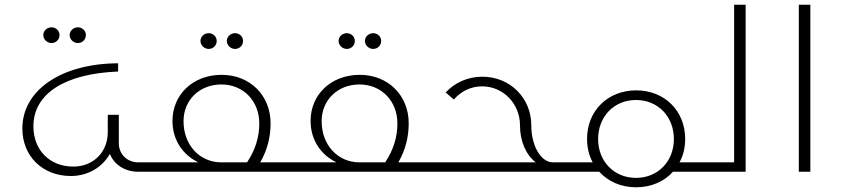

<svg xmlns="http://www.w3.org/2000/svg" viewBox="-20 -730 3577 816"><path d="M199 -547C217 -547 233 -561 233 -581C233 -600 217 -614 199 -614C181 -614 164 -600 164 -581C164 -562 181 -547 199 -547ZM311 -547C329 -547 345 -561 345 -581C345 -600 329 -614 311 -614C293 -614 276 -600 276 -581C276 -562 293 -547 311 -547ZM568 -40C520 -40 485 -75 485 -121V-242H438V-168C438 -83 376 -22 292 -22C191 -22 122 -92 122 -193C122 -331 254 -417 482 -426V-461C241 -460 75 -347 75 -184C75 -66 161 18 281 18C354 18 415 -19 447 -76C465 -30 511 0 568 0H628V-40Z M867 -522C885 -522 901 -536 901 -556C901 -575 885 -589 867 -589C849 -589 832 -575 832 -556C832 -537 849 -522 867 -522ZM979 -522C997 -522 1013 -536 1013 -556C1013 -575 997 -589 979 -589C961 -589 944 -575 944 -556C944 -537 961 -522 979 -522ZM1086 -40C1116 -92 1130 -147 1130 -206C1130 -325 1042 -412 922 -412C801 -412 713 -329 713 -216C713 -136 756 -72 823 -40H628C594 -40 570 -32 570 -20C570 -8 594 0 628 0H1215V-40ZM1030 -40H921C828 -40 760 -114 760 -215C760 -305 828 -371 921 -371C1014 -371 1082 -301 1082 -205C1082 -148 1065 -92 1030 -40Z M1454 -522C1472 -522 1488 -536 1488 -556C1488 -575 1472 -589 1454 -589C1436 -589 1419 -575 1419 -556C1419 -537 1436 -522 1454 -522ZM1566 -522C1584 -522 1600 -536 1600 -556C1600 -575 1584 -589 1566 -589C1548 -589 1531 -575 1531 -556C1531 -537 1548 -522 1566 -522ZM1673 -40C1703 -92 1717 -147 1717 -206C1717 -325 1629 -412 1509 -412C1388 -412 1300 -329 1300 -216C1300 -136 1343 -72 1410 -40H1215C1181 -40 1157 -32 1157 -20C1157 -8 1181 0 1215 0H1802V-40ZM1617 -40H1508C1415 -40 1347 -114 1347 -215C1347 -305 1415 -371 1508 -371C1601 -371 1669 -301 1669 -205C1669 -148 1652 -92 1617 -40Z M2330 -40C2279 -40 2238 -110 2238 -197V-198C2238 -312 2149 -404 2030 -404C1967 -404 1912 -378 1874 -337L1909 -307C1938 -341 1980 -363 2029 -363C2119 -363 2190 -289 2190 -197V-196C2190 -130 2216 -71 2257 -40H1802C1768 -40 1744 -32 1744 -20C1744 -8 1768 0 1802 0H2390V-40Z M2868 -40C2884 -69 2892 -103 2892 -140C2892 -259 2804 -346 2684 -346C2563 -346 2475 -259 2475 -140C2475 -103 2483 -69 2499 -40H2390C2356 -40 2332 -32 2332 -20C2332 -8 2356 0 2390 0H2527C2564 41 2619 66 2683 66C2748 66 2804 41 2841 -1V0H2977V-40ZM2683 26C2590 26 2522 -44 2522 -139C2522 -235 2590 -305 2683 -305C2776 -305 2844 -235 2844 -139C2844 -44 2776 26 2683 26Z M3100 -710V-40H2977C2943 -40 2919 -32 2919 -20C2919 -8 2943 0 2977 0H3149V-710Z M3375 0H3424V-710H3375Z"/></svg>

Font: Sulaf Light
Style: Regular
Weight: 300
Designer: Bandar Raffah (Arabic) and Santiago Orozco (Latin)
Foundry: Caramella and Typemade
Version: Version 1.005;PS 001.005;hotconv 1.0.88;makeotf.lib2.5.64775